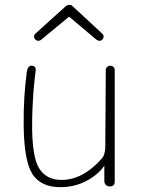

<svg xmlns="http://www.w3.org/2000/svg" viewBox="-20 -766 590 795"><path d="M139 -597Q132 -597 126.5 -602.5Q121 -608 121 -615Q121 -623 128 -628L253 -741Q260 -746 267 -746Q275 -746 281 -740L403 -627Q409 -621 409 -615Q409 -608 404 -602.5Q399 -597 392 -597Q386 -597 379 -602L266 -697L150 -601Q144 -597 139 -597ZM230 9Q148 9 113.5 -46.5Q79 -102 78 -251Q77 -365 91 -468Q95 -494 110 -494Q128 -494 128 -477Q128 -476 126.5 -463.5Q125 -451 122.5 -429Q120 -407 118 -380Q116 -353 114.5 -317Q113 -281 113 -246Q113 -114 143 -67.5Q173 -21 235 -21Q323 -21 401 -109Q416 -125 416 -161L418 -477Q418 -484 424 -489Q430 -494 436 -494Q444 -494 449.5 -489Q455 -484 455 -477V-13Q455 6 434 6Q424 6 418 -0.5Q412 -7 412 -18V-80Q386 -42 337 -16.5Q288 9 230 9Z"/></svg>

Font: Comic Neue Light
Style: Regular
Weight: 300
Designer: Craig Rozynski
Foundry: Craig Rozynski
Version: Version 2.003